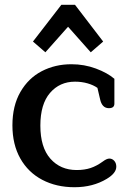

<svg xmlns="http://www.w3.org/2000/svg" viewBox="-20 -770 538 804"><path d="M118 -596 237 -750H294L412 -596L360 -551L265 -658L170 -551ZM32 -245Q32 -327 65.5 -385Q99 -443 155 -472Q211 -501 279 -501Q333 -501 381.5 -483Q430 -465 459 -440V-336Q459 -317 436 -317Q407 -317 399 -355L388 -402Q371 -414 346.5 -421Q322 -428 294 -428Q230 -428 189.5 -381Q149 -334 149 -244Q149 -153 191 -105.5Q233 -58 301 -58Q334 -58 359.5 -66.5Q385 -75 411 -94Q427 -106 438 -106Q450 -106 458.5 -96.5Q467 -87 467 -72Q467 -45 427 -21Q369 14 292 14Q216 14 157 -17Q98 -48 65 -106.5Q32 -165 32 -245Z"/></svg>

Font: MaitreeSemiBold
Style: Regular
Weight: 600
Designer: CadsonDemak Team
Foundry: CadsonDemak
Version: Version 1.000